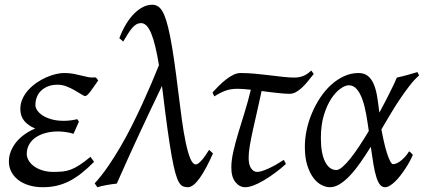

<svg xmlns="http://www.w3.org/2000/svg" viewBox="-20 -762 1770 802"><path d="M390.1 -425.8Q368.2 -393.6 355.5 -377.2Q342.8 -360.8 335.9 -360.8Q331.1 -360.8 319.6 -368.2Q308.1 -375.5 292.5 -384.5Q276.9 -393.6 258.3 -400.9Q239.7 -408.2 221.2 -408.2Q198.7 -408.2 181.4 -401.6Q164.1 -395 152.1 -383.5Q140.1 -372.1 134 -356.7Q127.9 -341.3 127.9 -323.2Q127.9 -312.5 135.5 -301Q143.1 -289.6 158 -279.8Q172.9 -270 195.1 -263.7Q217.3 -257.3 246.1 -257.3Q261.7 -257.3 276.1 -259.3Q290.5 -261.2 302.7 -264.2L309.6 -253.9L287.1 -203.1Q272 -208 254.9 -210.4Q237.8 -212.9 222.2 -212.9Q194.3 -212.9 170.7 -206.5Q147 -200.2 129.4 -188.2Q111.8 -176.3 101.8 -158.7Q91.8 -141.1 91.8 -119.1Q91.8 -105 99.9 -91.3Q107.9 -77.6 122.6 -67.1Q137.2 -56.6 157.7 -50.3Q178.2 -43.9 203.1 -43.9Q225.1 -43.9 242.2 -45.7Q259.3 -47.4 276.4 -54Q293.5 -60.5 312.7 -73Q332 -85.4 357.9 -106.9L373 -85.9Q345.2 -58.1 319.8 -38.1Q294.4 -18.1 268.8 -5.1Q243.2 7.8 216.3 13.9Q189.5 20 159.2 20Q126.5 20 100.1 11.7Q73.7 3.4 55.4 -11Q37.1 -25.4 27.1 -44.9Q17.1 -64.5 17.1 -86.9Q17.1 -110.4 25.9 -131.6Q34.7 -152.8 49.6 -170.4Q64.5 -188 84.5 -201.9Q104.5 -215.8 127 -225.1Q97.7 -237.3 81.3 -257.1Q64.9 -276.9 64.9 -307.1Q64.9 -329.6 74 -349.4Q83 -369.1 97.9 -385.7Q112.8 -402.3 132.1 -415.8Q151.4 -429.2 171.6 -438.2Q191.9 -447.3 211.4 -452.1Q231 -457 247.1 -457Q270 -457 287.6 -453.6Q305.2 -450.2 320.3 -446.3Q335.4 -442.4 349.1 -439.7Q362.8 -437 377.9 -439Q382.3 -436.5 384.8 -433.6Q387.2 -430.7 390.1 -425.8Z M869.6 -121.1Q855.5 -89.4 841.6 -63.2Q827.6 -37.1 814.5 -18.6Q801.3 0 788.8 10Q776.4 20 764.6 20Q753.4 20 744.4 16.4Q735.4 12.7 727.5 -0.5Q719.7 -13.7 712.4 -39.8Q705.1 -65.9 697 -110.8Q689 -155.8 679.7 -222.2Q670.4 -288.6 659.2 -383.3Q658.2 -388.7 657.7 -393.6Q657.2 -398.4 656.7 -403.3Q633.3 -354.5 610.1 -305.7Q586.9 -256.8 563.5 -206.5Q540 -156.2 516.4 -103.8Q492.7 -51.3 467.8 4.9Q459 5.9 448.2 7.3Q437.5 8.8 426.8 10.7Q416 12.7 405.8 14.9Q395.5 17.1 386.7 20L375.5 3.9Q404.3 -27.8 431.4 -67.1Q458.5 -106.4 483.6 -149.7Q508.8 -192.9 531.5 -238.3Q554.2 -283.7 574.5 -327.9Q594.7 -372.1 612.3 -413.3Q629.9 -454.6 644 -489.7Q629.4 -579.6 611.6 -622.6Q593.8 -665.5 569.3 -665.5Q559.1 -665.5 550.5 -660.9Q542 -656.2 533.4 -646.7Q524.9 -637.2 515.6 -622.6Q506.3 -607.9 494.6 -588.4L478.5 -602.5Q491.2 -636.2 507.3 -662.4Q523.4 -688.5 541.3 -706.1Q559.1 -723.6 577.9 -732.9Q596.7 -742.2 615.2 -742.2Q627.4 -742.2 637.9 -736.6Q648.4 -731 657.5 -716.3Q666.5 -701.7 674.6 -675.8Q682.6 -649.9 690.7 -609.6Q698.7 -569.3 707 -512.5Q715.3 -455.6 724.6 -378.9Q731.9 -317.9 739.5 -262.9Q747.1 -208 755.9 -166.3Q764.6 -124.5 774.9 -99.9Q785.2 -75.2 797.9 -75.2Q803.2 -75.2 810.1 -80.6Q816.9 -85.9 824.2 -94.5Q831.5 -103 838.9 -114Q846.2 -125 853.5 -136.2Z M1174.3 -77.1Q1151.9 -56.6 1127.9 -39.1Q1104 -21.5 1081.5 -8.3Q1059.1 4.9 1039.1 12.5Q1019 20 1004.4 20Q980.5 20 963.4 -1.2Q946.3 -22.5 946.3 -62Q946.3 -92.3 954.6 -128.7Q962.9 -165 975.3 -206.5Q987.8 -248 1002 -293.5Q1016.1 -338.9 1027.8 -387.2Q1011.2 -389.2 997.3 -390.1Q983.4 -391.1 973.1 -391.1Q959.5 -391.1 948.2 -389.6Q937 -388.2 925.8 -384.5Q914.6 -380.9 902.3 -374.8Q890.1 -368.7 875 -359.4L867.7 -376Q880.4 -389.6 894.8 -404.1Q909.2 -418.5 924.3 -430.2Q939.5 -441.9 954.8 -449.5Q970.2 -457 984.9 -457Q1013.7 -457 1045.2 -454.1Q1076.7 -451.2 1106.4 -447.5Q1136.2 -443.8 1162.8 -440.9Q1189.5 -438 1208.5 -438Q1222.2 -438 1232.9 -440.4Q1243.7 -442.9 1252 -447Q1260.3 -451.2 1267.1 -456.3Q1273.9 -461.4 1280.3 -467.3L1290.5 -453.1Q1278.3 -437.5 1266.1 -422.6Q1253.9 -407.7 1241.5 -396Q1229 -384.3 1216.1 -377.2Q1203.1 -370.1 1189.5 -370.1Q1179.7 -370.1 1166.5 -371.1Q1153.3 -372.1 1138.2 -373.8Q1123 -375.5 1106.2 -377.4Q1089.4 -379.4 1072.8 -381.8Q1063 -335 1053.2 -293.5Q1043.5 -252 1035.9 -216.8Q1028.3 -181.6 1023.4 -153.1Q1018.6 -124.5 1018.6 -103Q1018.6 -72.8 1029.3 -58.3Q1040 -43.9 1053.7 -43.9Q1062.5 -43.9 1074.5 -47.6Q1086.4 -51.3 1101.1 -57.9Q1115.7 -64.5 1132.1 -73.7Q1148.4 -83 1165.5 -94.2Z M1384.8 -51.8Q1395.5 -51.8 1410.9 -64.9Q1426.3 -78.1 1444.1 -100.6Q1461.9 -123 1481.4 -152.6Q1501 -182.1 1520.5 -214.8Q1515.6 -250.5 1509.5 -284.9Q1503.4 -319.3 1493.9 -346.2Q1484.4 -373 1470.5 -389.4Q1456.5 -405.8 1436.5 -405.8Q1422.4 -405.8 1402.3 -391.8Q1382.3 -377.9 1364 -350.3Q1345.7 -322.8 1333 -281.5Q1320.3 -240.2 1320.3 -185.1Q1320.3 -121.6 1337.9 -86.7Q1355.5 -51.8 1384.8 -51.8ZM1730.5 -446.8Q1710.4 -429.2 1690.9 -404.1Q1671.4 -378.9 1651.6 -349.6Q1631.8 -320.3 1612.3 -287.6Q1592.8 -254.9 1573.2 -221.7Q1577.6 -196.8 1583.5 -170.9Q1589.4 -145 1595.9 -124Q1602.5 -103 1609.4 -89.6Q1616.2 -76.2 1621.6 -76.2Q1629.4 -76.2 1638.9 -80.8Q1648.4 -85.4 1657.7 -93.3Q1667 -101.1 1675 -110.6Q1683.1 -120.1 1688.5 -129.9Q1694.8 -126 1697.8 -122.6Q1700.7 -119.1 1704.6 -115.2Q1699.2 -102.5 1691.2 -87.6Q1683.1 -72.8 1673.3 -57.9Q1663.6 -43 1652.6 -28.8Q1641.6 -14.6 1630.6 -3.9Q1619.6 6.8 1608.6 13.4Q1597.7 20 1588.4 20Q1576.2 20 1567.4 9.5Q1558.6 -1 1552 -22.2Q1545.4 -43.5 1540 -75.2Q1534.7 -106.9 1528.8 -148.9Q1507.3 -114.3 1485.8 -83.5Q1464.4 -52.7 1442.9 -29.8Q1421.4 -6.8 1400.1 6.6Q1378.9 20 1357.4 20Q1341.3 20 1323 10.7Q1304.7 1.5 1289.3 -18.8Q1273.9 -39.1 1263.7 -71Q1253.4 -103 1253.4 -148.9Q1253.4 -184.1 1261.2 -220.5Q1269 -256.8 1283.7 -291Q1298.3 -325.2 1318.6 -355.5Q1338.9 -385.7 1363.8 -408.2Q1388.7 -430.7 1417.5 -443.8Q1446.3 -457 1477.5 -457Q1501.5 -457 1516.6 -444.8Q1531.7 -432.6 1541 -410.9Q1550.3 -389.2 1555.4 -358.6Q1560.5 -328.1 1564.5 -291.5Q1577.1 -314.5 1588.4 -336.2Q1599.6 -357.9 1609.1 -377Q1618.7 -396 1626 -411.6Q1633.3 -427.2 1637.7 -438Q1658.7 -442.4 1679.7 -448.2Q1700.7 -454.1 1723.6 -460.9Q1726.6 -455.6 1727.8 -452.9Q1729 -450.2 1730.5 -446.8Z"/></svg>

Font: Akkhara
Style: Italic
Weight: 400
Italic angle: -7°
Designer: J. Victor Gaultney
Version: Version 1.00 June 13, 2006, initial release